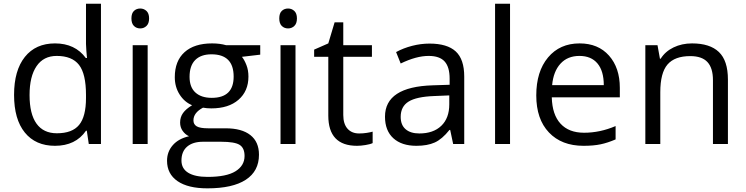

<svg xmlns="http://www.w3.org/2000/svg" viewBox="-20 -780 4043 1040"><path d="M450.2 -71.8H445.8Q389.6 9.8 277.8 9.8Q172.9 9.8 114.5 -62Q56.2 -133.8 56.2 -266.1Q56.2 -398.4 114.7 -471.7Q173.3 -544.9 277.8 -544.9Q386.7 -544.9 444.8 -465.8H451.2L447.8 -504.4L445.8 -542V-759.8H526.9V0H460.9ZM288.1 -58.1Q371.1 -58.1 408.4 -103.3Q445.8 -148.4 445.8 -249V-266.1Q445.8 -379.9 408 -428.5Q370.1 -477.1 287.1 -477.1Q215.8 -477.1 178 -421.6Q140.1 -366.2 140.1 -265.1Q140.1 -162.6 177.7 -110.4Q215.3 -58.1 288.1 -58.1Z M779.8 0H698.7V-535.2H779.8ZM691.9 -680.2Q691.9 -708 705.6 -720.9Q719.2 -733.9 739.7 -733.9Q759.3 -733.9 773.4 -720.7Q787.6 -707.5 787.6 -680.2Q787.6 -652.8 773.4 -639.4Q759.3 -626 739.7 -626Q719.2 -626 705.6 -639.4Q691.9 -652.8 691.9 -680.2Z M1389.6 -535.2V-483.9L1290.5 -472.2Q1304.2 -455.1 1314.9 -427.5Q1325.7 -399.9 1325.7 -365.2Q1325.7 -286.6 1272 -239.7Q1218.3 -192.9 1124.5 -192.9Q1100.6 -192.9 1079.6 -196.8Q1027.8 -169.4 1027.8 -127.9Q1027.8 -106 1045.9 -95.5Q1064 -85 1107.9 -85H1202.6Q1289.6 -85 1336.2 -48.3Q1382.8 -11.7 1382.8 58.1Q1382.8 147 1311.5 193.6Q1240.2 240.2 1103.5 240.2Q998.5 240.2 941.7 201.2Q884.8 162.1 884.8 90.8Q884.8 42 916 6.3Q947.3 -29.3 1003.9 -42Q983.4 -51.3 969.5 -70.8Q955.6 -90.3 955.6 -116.2Q955.6 -145.5 971.2 -167.5Q986.8 -189.5 1020.5 -210Q979 -227.1 952.9 -268.1Q926.8 -309.1 926.8 -361.8Q926.8 -449.7 979.5 -497.3Q1032.2 -544.9 1128.9 -544.9Q1170.9 -544.9 1204.6 -535.2ZM962.9 89.8Q962.9 133.3 999.5 155.8Q1036.1 178.2 1104.5 178.2Q1206.5 178.2 1255.6 147.7Q1304.7 117.2 1304.7 64.9Q1304.7 21.5 1277.8 4.6Q1251 -12.2 1176.8 -12.2H1079.6Q1024.4 -12.2 993.7 14.2Q962.9 40.5 962.9 89.8ZM1006.8 -363.8Q1006.8 -307.6 1038.6 -278.8Q1070.3 -250 1127 -250Q1245.6 -250 1245.6 -365.2Q1245.6 -485.8 1125.5 -485.8Q1068.4 -485.8 1037.6 -455.1Q1006.8 -424.3 1006.8 -363.8Z M1580.6 0H1499.5V-535.2H1580.6ZM1492.7 -680.2Q1492.7 -708 1506.3 -720.9Q1520 -733.9 1540.5 -733.9Q1560.1 -733.9 1574.2 -720.7Q1588.4 -707.5 1588.4 -680.2Q1588.4 -652.8 1574.2 -639.4Q1560.1 -626 1540.5 -626Q1520 -626 1506.3 -639.4Q1492.7 -652.8 1492.7 -680.2Z M1925.3 -57.1Q1946.8 -57.1 1966.8 -60.3Q1986.8 -63.5 1998.5 -66.9V-4.9Q1985.4 1.5 1959.7 5.6Q1934.1 9.8 1913.6 9.8Q1758.3 9.8 1758.3 -153.8V-472.2H1681.6V-511.2L1758.3 -544.9L1792.5 -659.2H1839.4V-535.2H1994.6V-472.2H1839.4V-157.2Q1839.4 -108.9 1862.3 -83Q1885.3 -57.1 1925.3 -57.1Z M2434.6 0 2418.5 -76.2H2414.6Q2374.5 -25.9 2334.7 -8.1Q2294.9 9.8 2235.4 9.8Q2155.8 9.8 2110.6 -31.2Q2065.4 -72.3 2065.4 -147.9Q2065.4 -310.1 2324.7 -317.9L2415.5 -320.8V-354Q2415.5 -417 2388.4 -447Q2361.3 -477.1 2301.8 -477.1Q2234.9 -477.1 2150.4 -436L2125.5 -498Q2165 -519.5 2212.2 -531.7Q2259.3 -543.9 2306.6 -543.9Q2402.3 -543.9 2448.5 -501.5Q2494.6 -459 2494.6 -365.2V0ZM2251.5 -57.1Q2327.1 -57.1 2370.4 -98.6Q2413.6 -140.1 2413.6 -214.8V-263.2L2332.5 -259.8Q2235.8 -256.3 2193.1 -229.7Q2150.4 -203.1 2150.4 -147Q2150.4 -103 2177 -80.1Q2203.6 -57.1 2251.5 -57.1Z M2742.7 0H2661.6V-759.8H2742.7Z M3140.6 9.8Q3022 9.8 2953.4 -62.5Q2884.8 -134.8 2884.8 -263.2Q2884.8 -392.6 2948.5 -468.8Q3012.2 -544.9 3119.6 -544.9Q3220.2 -544.9 3278.8 -478.8Q3337.4 -412.6 3337.4 -304.2V-252.9H2968.8Q2971.2 -158.7 3016.4 -109.9Q3061.5 -61 3143.6 -61Q3230 -61 3314.5 -97.2V-24.9Q3271.5 -6.3 3233.2 1.7Q3194.8 9.8 3140.6 9.8ZM3118.7 -477.1Q3054.2 -477.1 3015.9 -435.1Q2977.5 -393.1 2970.7 -318.8H3250.5Q3250.5 -395.5 3216.3 -436.3Q3182.1 -477.1 3118.7 -477.1Z M3841.8 0V-346.2Q3841.8 -411.6 3812 -443.8Q3782.2 -476.1 3718.8 -476.1Q3634.8 -476.1 3595.7 -430.7Q3556.6 -385.3 3556.6 -280.8V0H3475.6V-535.2H3541.5L3554.7 -461.9H3558.6Q3583.5 -501.5 3628.4 -523.2Q3673.3 -544.9 3728.5 -544.9Q3825.2 -544.9 3874 -498.3Q3922.9 -451.7 3922.9 -349.1V0Z"/></svg>

Font: f02132580
Style: Regular
Weight: 400
Foundry: Ascender Corporation
Version: Version 1.10